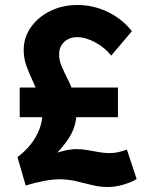

<svg xmlns="http://www.w3.org/2000/svg" viewBox="-20 -735 604 770"><path d="M59 -384H453V-265H59ZM50 -105Q81 -128 103.5 -156.5Q126 -185 138 -217Q150 -249 150 -280Q150 -314 138.5 -345.5Q127 -377 112.5 -407.5Q98 -438 86.5 -469.5Q75 -501 75 -534Q75 -585 104 -626Q133 -667 182 -691Q231 -715 291 -715Q354 -715 411.5 -687.5Q469 -660 509 -610L426 -512Q402 -543 363 -564.5Q324 -586 289 -586Q268 -586 251.5 -577Q235 -568 226 -552.5Q217 -537 217 -517Q217 -493 227.5 -468.5Q238 -444 252 -416.5Q266 -389 276.5 -357Q287 -325 287 -287Q287 -259 279.5 -232Q272 -205 254.5 -178.5Q237 -152 210 -123Q232 -130 251 -133.5Q270 -137 286 -137Q309 -137 331.5 -133Q354 -129 376 -125Q398 -121 419 -121Q437 -121 453 -124.5Q469 -128 489 -135L528 -17Q505 -3 473 6Q441 15 411 15Q380 15 348.5 7Q317 -1 284.5 -8.5Q252 -16 219 -16Q192 -16 155 -9Q118 -2 83 9Z"/></svg>

Font: Raleway Thin ExtraBold
Style: Regular
Weight: 800
Version: Version 4.026